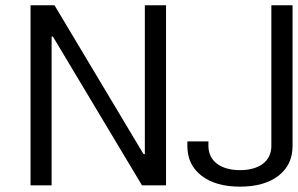

<svg xmlns="http://www.w3.org/2000/svg" viewBox="-20 -696 1119 721"><path d="M881.3 4.9C942.4 4.9 990.2 -8.8 1025.9 -36.1C1061 -63.5 1078.6 -100.6 1078.6 -147.9V-676.3H999V-147.9C999 -90.8 953.6 -57.1 881.3 -57.1C808.6 -57.1 762.7 -91.3 762.7 -147.9V-165H683.6V-147.9C683.6 -100.6 701.2 -63.5 736.8 -36.1C772.5 -8.8 820.3 4.9 881.3 4.9ZM523.9 -117.2H519L184.6 -676.3H94.7V0H173.8V-558.6H178.7L513.2 0H603.5V-676.3H523.9Z"/></svg>

Font: Estedad Regular
Style: Regular
Weight: 400
Designer: Amin Abedi
Version: Version 7.3